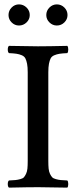

<svg xmlns="http://www.w3.org/2000/svg" viewBox="-20 -857 349 879"><path d="M201.2 -525.9V-120.1Q201.2 -99.1 202.6 -85Q204.1 -70.8 209 -60.8Q213.9 -50.8 219 -45.4Q224.1 -40 235.8 -36.9Q247.6 -33.7 257.8 -32.7Q268.1 -31.7 288.1 -30.8Q292.5 -26.4 292.5 -14.4Q292.5 -2.4 288.1 2Q198.2 0 154.8 0Q108.9 0 21 2Q15.6 -2.4 15.6 -14.4Q15.6 -26.4 21 -30.8Q40.5 -31.7 50.8 -32.7Q61 -33.7 72.8 -36.9Q84.5 -40 89.4 -45.4Q94.2 -50.8 99.1 -60.8Q104 -70.8 105.5 -85Q106.9 -99.1 106.9 -120.1V-525.9Q106.9 -549.8 104 -564.9Q101.1 -580.1 96.2 -589.6Q91.3 -599.1 79.8 -604Q68.4 -608.9 55.9 -610.8Q43.5 -612.8 21 -613.8Q15.6 -618.2 15.6 -630.4Q15.6 -642.6 21 -647Q112.8 -645 153.8 -645Q200.2 -645 288.1 -647Q292.5 -642.6 292.5 -630.4Q292.5 -618.2 288.1 -613.8Q265.1 -612.8 252.7 -610.8Q240.2 -608.9 228.5 -604Q216.8 -599.1 211.9 -589.6Q207 -580.1 204.1 -564.9Q201.2 -549.8 201.2 -525.9ZM19 -788.1Q19 -808.1 33.2 -822.5Q47.4 -836.9 66.9 -836.9Q86.9 -836.9 101.6 -822.5Q116.2 -808.1 116.2 -788.1Q116.2 -768.6 101.6 -754.4Q86.9 -740.2 66.9 -740.2Q47.4 -740.2 33.2 -754.4Q19 -768.6 19 -788.1ZM191.9 -788.1Q191.9 -808.1 206.3 -822.5Q220.7 -836.9 240.2 -836.9Q260.3 -836.9 274.7 -822.5Q289.1 -808.1 289.1 -788.1Q289.1 -768.6 274.7 -754.4Q260.3 -740.2 240.2 -740.2Q220.7 -740.2 206.3 -754.4Q191.9 -768.6 191.9 -788.1Z"/></svg>

Font: Common Serif News
Style: Regular
Weight: 450
Designer: Philipp H. Poll, Khaled Hosny
Foundry: Stefan Peev, Context Ltd.
Version: Version 1.026